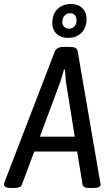

<svg xmlns="http://www.w3.org/2000/svg" viewBox="-42 -936 552 958"><path d="M13 2Q-6 2 -14 -3Q-22 -8 -22 -16Q-22 -22 -18 -31L231 -678Q240 -702 275 -702H307Q324 -702 334 -697Q344 -692 346 -678L456 -38Q458 -29 459 -23.5Q460 -18 460 -15Q460 2 421 2H404Q373 2 370 -14L343 -180H129L67 -14Q64 -5 53.5 -1.5Q43 2 29 2ZM259 -528 157 -254H331L287 -528Q286 -539 284.5 -557Q283 -575 282 -589H277Q273 -575 268.5 -558.5Q264 -542 259 -528ZM298 -747Q262 -747 240.5 -767.5Q219 -788 219 -821Q219 -865 244.5 -890.5Q270 -916 312 -916Q347 -916 368.5 -895.5Q390 -875 390 -841Q390 -798 364.5 -772.5Q339 -747 298 -747ZM302 -793Q319 -793 329.5 -804.5Q340 -816 340 -836Q340 -851 331.5 -860.5Q323 -870 308 -870Q291 -870 280 -858Q269 -846 269 -826Q269 -811 278.5 -802Q288 -793 302 -793Z"/></svg>

Font: Asap Condensed Condensed Regular
Style: Italic
Weight: 400
Width: 3
Italic angle: -6°
Designer: Pablo Cosgaya
Foundry: Omnibus-Type
Version: Version 3.001; ttfautohint (v1.8.4.7-5d5b)